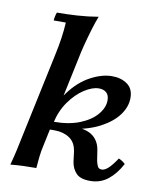

<svg xmlns="http://www.w3.org/2000/svg" viewBox="-82 -779 706 858"><g transform="rotate(10 270.5 -349.5)"><path d="M22 5Q28 -18 32 -33.5Q36 -49 39.5 -65.5Q43 -82 48 -106L135 -516Q143 -553 148.5 -590Q154 -627 156 -663H101Q101 -670 103.5 -681.5Q106 -693 109 -700Q153 -700 201 -703Q249 -706 296 -714Q286 -689 275 -652.5Q264 -616 254.5 -579.5Q245 -543 240 -516L153 -105Q147 -79 144 -53Q141 -27 139 0Q108 0 80.5 1Q53 2 22 5ZM298 -55 292 -102Q286 -143 258 -161.5Q230 -180 191 -180H165L173 -211H273Q330 -211 359 -188.5Q388 -166 394 -124L401 -79Q404 -65 409 -54.5Q414 -44 428 -44Q441 -44 457 -58.5Q473 -73 495 -106Q504 -102 511 -97.5Q518 -93 525 -86Q499 -38 465 -11.5Q431 15 385 15Q341 15 322 -5Q303 -25 298 -55ZM177 -199 178 -217Q248 -217 297.5 -237Q347 -257 373.5 -288.5Q400 -320 400 -353Q400 -376 387.5 -387.5Q375 -399 353 -399Q324 -399 287.5 -375.5Q251 -352 221 -309.5Q191 -267 179 -211H150Q170 -297 211.5 -352.5Q253 -408 304.5 -435.5Q356 -463 402 -463Q443 -463 471 -443Q499 -423 499 -381Q499 -341 471.5 -303.5Q444 -266 391 -238Q338 -210 260 -199Z"/></g></svg>

Font: Poltawski Nowy Medium
Style: Italic
Weight: 500
Italic angle: -12°
Version: Version 1.001;gftools[0.9.25]